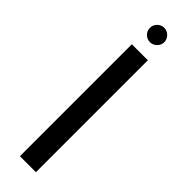

<svg xmlns="http://www.w3.org/2000/svg" viewBox="-291 -851 849 849"><g transform="rotate(45 134.0 -426.5)"><path d="M184 -700H84V0H184ZM179 -808C179 -832 158 -853 134 -853C109 -853 89 -832 89 -808C89 -783 109 -763 134 -763C158 -763 179 -783 179 -808Z"/></g></svg>

Font: Bruno Ace
Style: Regular
Weight: 400
Designer: Astigmatic (AOETI)
Foundry: Astigmatic (AOETI)
Version: Version 1.000